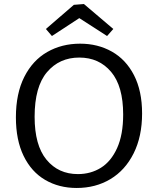

<svg xmlns="http://www.w3.org/2000/svg" viewBox="-20 -925 784 954"><path d="M59 -342Q59 -460 100.5 -542.5Q142 -625 214.5 -666.5Q287 -708 378 -708Q466 -708 536 -668.5Q606 -629 646 -551Q686 -473 686 -361Q686 -247 644 -163Q602 -79 528.5 -35Q455 9 361 9Q273 9 204.5 -31Q136 -71 97.5 -150Q59 -229 59 -342ZM592 -356Q592 -497 532 -568Q472 -639 374 -639Q275 -639 213.5 -566.5Q152 -494 152 -345Q152 -203 211 -131.5Q270 -60 367 -60Q431 -60 481.5 -91.5Q532 -123 562 -189.5Q592 -256 592 -356ZM397 -905 543 -781 512 -746 374 -835 238 -746 208 -781 347 -901Z"/></svg>

Font: Bitter Pro
Style: Regular
Weight: 400
Designer: Sol Matas, and Bitter project Authors
Foundry: Sol Matas
Version: Version 1.010